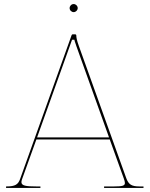

<svg xmlns="http://www.w3.org/2000/svg" viewBox="-20 -930 740 950"><path d="M324.5 -890C324.5 -879 334 -870 344.5 -870C355.5 -870 364.5 -879.5 364.5 -890C364.5 -901 355 -910 344.5 -910C333.5 -910 324.5 -900.5 324.5 -890ZM163.5 -250 336.5 -733.5H348C348.5 -731 349.5 -725 358.5 -700L519.5 -250ZM10 0H180V-7.5H159.5C108 -7.5 86 -11 86 -29C86 -32.5 87 -36.5 88.5 -41.5L160 -240H523L592.5 -47C596 -37.5 598 -30 598 -24.5C598 -11 585.5 -7.5 545 -7.5H495V0H690V-7.5H670C630.5 -7.5 616 -17.5 604.5 -49L370 -703C360 -730.5 357.5 -745 357.5 -755C357.5 -757 356 -760 352.5 -760H339C337.5 -760 335.5 -759 334.5 -756.5L79.5 -44.5C70 -17.5 55.5 -7.5 12.5 -7.5H10Z"/></svg>

Font: ZnikomitSC
Style: Regular
Weight: 100
Designer: gluk
Foundry: gluk
Version: Version 0.55